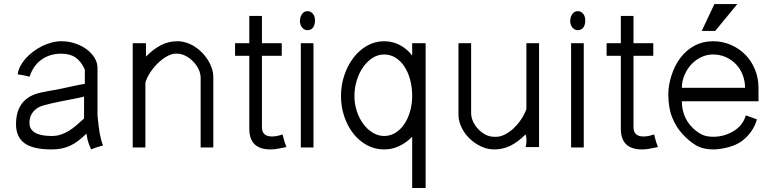

<svg xmlns="http://www.w3.org/2000/svg" viewBox="-20 -728 3821 948"><path d="M488.8 -9.8Q474.6 -5.9 459.2 -1.2Q443.8 3.4 430.2 9.8Q414.6 -23.9 411.1 -44.7Q407.7 -65.4 406.7 -68.4Q385.3 -46.9 365.2 -32Q345.2 -17.1 324.7 -7.8Q304.2 1.5 282.2 5.6Q260.3 9.8 234.9 9.8Q143.6 9.8 101.3 -20.8Q59.1 -51.3 59.1 -115.2Q59.1 -179.2 89.8 -218.8Q120.6 -258.3 184.1 -271.5Q198.2 -274.4 207 -276.1Q215.8 -277.8 223.6 -279.3Q231.4 -280.8 239.5 -282Q247.6 -283.2 260 -285.6Q272.5 -288.1 291 -292Q309.6 -295.9 337.9 -302.2Q385.7 -312.5 398.9 -314V-384.3Q380.4 -425.3 353 -444.1Q325.7 -462.9 281.7 -462.9Q225.6 -462.9 184.6 -433.3Q143.6 -403.8 126 -349.1Q120.1 -350.6 115.2 -351.8Q110.4 -353 104.2 -354.5Q98.1 -356 89.6 -357.4Q81.1 -358.9 67.4 -360.8Q69.8 -381.3 80.3 -401.4Q90.8 -421.4 106.9 -439.5Q123 -457.5 143.8 -473.1Q164.6 -488.8 187.7 -500.2Q210.9 -511.7 235.4 -518.1Q259.8 -524.4 283.7 -524.4Q317.9 -524.4 349.9 -513.9Q381.8 -503.4 406.7 -485.4Q431.6 -467.3 446.5 -443.1Q461.4 -418.9 461.4 -392.1V-158.2Q463.9 -130.4 466.6 -108.6Q469.2 -86.9 472.4 -69.3Q475.6 -51.8 479.5 -37.4Q483.4 -22.9 488.8 -9.8ZM395 -142.6V-251.5Q388.7 -249 372.1 -245.6Q355.5 -242.2 334 -238Q312.5 -233.9 287.8 -229Q263.2 -224.1 240.7 -219.2Q218.3 -214.4 200.2 -209.2Q182.1 -204.1 172.9 -199.2Q125.5 -173.8 125.5 -121.1Q125.5 -88.9 153.1 -72.8Q180.7 -56.6 234.9 -56.6Q261.2 -56.6 282.7 -64.2Q304.2 -71.8 323 -83.7Q341.8 -95.7 359.1 -111.1Q376.5 -126.5 395 -142.6Z M1033.2 0H970.7V-343.3Q970.7 -365.7 960 -387.2Q949.2 -408.7 932.6 -425.5Q916 -442.4 895.5 -452.6Q875 -462.9 855.5 -462.9Q834 -465.3 809.3 -452.6Q784.7 -439.9 762.2 -418.7Q739.7 -397.5 722.2 -371.1Q704.6 -344.7 697.8 -319.8V0H635.3V-514.6H700.7V-448.7Q739.7 -487.8 776.9 -506.1Q814 -524.4 855.5 -524.4Q878.4 -524.4 900.6 -517.1Q922.9 -509.8 942.6 -497.1Q962.4 -484.4 979 -467Q995.6 -449.7 1007.6 -430.2Q1019.5 -410.6 1026.4 -389.4Q1033.2 -368.2 1033.2 -347.2Z M1394 -2Q1374.5 2 1354.5 5.9Q1334.5 9.8 1315.9 9.8Q1210.9 9.8 1210.9 -91.8V-452.6H1140.6V-514.6H1210.9V-649.4H1273.4V-514.6H1371.1V-452.6H1273.4V-99.6Q1273.4 -76.2 1286.1 -65.2Q1298.8 -54.2 1322.3 -54.2Q1335.9 -54.2 1347.7 -56.6Q1359.4 -59.1 1375 -64.5Q1384.8 -24.4 1394 -2Z M1535.2 -626Q1535.2 -605 1525.6 -592Q1516.1 -579.1 1498 -579.1Q1481.9 -579.1 1471.4 -592.5Q1460.9 -606 1460.9 -624Q1460.9 -633.8 1463.6 -642.6Q1466.3 -651.4 1470.9 -658.2Q1475.6 -665 1482.4 -668.9Q1489.3 -672.9 1498 -672.9Q1514.6 -672.9 1525.1 -659.7Q1535.6 -646.5 1535.2 -626ZM1527.8 0H1465.3V-514.6H1527.8Z M2081.5 200.2H2015.1V-52.7Q1985.4 -22.9 1950.9 -6.6Q1916.5 9.8 1876.5 9.8Q1830.6 9.8 1791.5 -11.5Q1752.4 -32.7 1724.1 -69.1Q1695.8 -105.5 1679.7 -153.3Q1663.6 -201.2 1663.6 -253.9Q1663.6 -307.6 1680.2 -356.7Q1696.8 -405.8 1725.3 -443.1Q1753.9 -480.5 1792.7 -502.4Q1831.5 -524.4 1876.5 -524.4Q1918 -524.4 1954.1 -505.6Q1990.2 -486.8 2015.1 -453.6V-514.6H2081.5ZM2015.1 -253.9Q2015.1 -296.9 2005.1 -334.2Q1995.1 -371.6 1976.8 -399.4Q1958.5 -427.2 1933.1 -443.1Q1907.7 -459 1876.5 -459Q1845.7 -459 1818.8 -441.7Q1792 -424.3 1772.2 -395.5Q1752.4 -366.7 1741.2 -329.8Q1730 -293 1730 -253.9Q1730 -214.4 1741.9 -178.5Q1753.9 -142.6 1774.2 -115.5Q1794.4 -88.4 1821 -72.5Q1847.7 -56.6 1876.5 -56.6Q1907.2 -56.6 1932.6 -72.5Q1958 -88.4 1976.3 -115.5Q1994.6 -142.6 2004.9 -178.5Q2015.1 -214.4 2015.1 -253.9Z M2641.6 -2H2575.2Q2579.6 -17.1 2579.6 -34.7Q2579.6 -50.3 2575.2 -64.5Q2537.1 -26.4 2499.8 -8.3Q2462.4 9.8 2420.9 9.8Q2386.2 9.8 2354.2 -5.4Q2322.3 -20.5 2297.6 -44.9Q2272.9 -69.3 2258.3 -100.1Q2243.7 -130.9 2243.7 -162.1V-514.6H2306.2V-169.9Q2306.2 -148.9 2315.7 -128.2Q2325.2 -107.4 2341.1 -90.6Q2356.9 -73.7 2377.2 -63.2Q2397.5 -52.7 2418.9 -52.7Q2442.9 -50.3 2467.3 -61.3Q2491.7 -72.3 2513.4 -92Q2535.2 -111.8 2552.5 -137.5Q2569.8 -163.1 2579.1 -189.5V-514.6H2641.6Z M2869.6 -626Q2869.6 -605 2860.1 -592Q2850.6 -579.1 2832.5 -579.1Q2816.4 -579.1 2805.9 -592.5Q2795.4 -606 2795.4 -624Q2795.4 -633.8 2798.1 -642.6Q2800.8 -651.4 2805.4 -658.2Q2810.1 -665 2816.9 -668.9Q2823.7 -672.9 2832.5 -672.9Q2849.1 -672.9 2859.6 -659.7Q2870.1 -646.5 2869.6 -626ZM2862.3 0H2799.8V-514.6H2862.3Z M3228.5 -2Q3209 2 3189 5.9Q3168.9 9.8 3150.4 9.8Q3045.4 9.8 3045.4 -91.8V-452.6H2975.1V-514.6H3045.4V-649.4H3107.9V-514.6H3205.6V-452.6H3107.9V-99.6Q3107.9 -76.2 3120.6 -65.2Q3133.3 -54.2 3156.7 -54.2Q3170.4 -54.2 3182.1 -56.6Q3193.8 -59.1 3209.5 -64.5Q3219.2 -24.4 3228.5 -2Z M3725.1 -228H3346.7Q3346.7 -189.5 3359.6 -157.2Q3372.6 -125 3395 -101.8Q3417.5 -78.6 3441.4 -65.7Q3465.3 -52.7 3500.5 -52.7Q3555.7 -52.7 3601.6 -80.3Q3647.5 -107.9 3662.6 -158.2Q3676.8 -153.3 3690.2 -148.4Q3703.6 -143.6 3717.3 -138.7Q3708.5 -106.4 3689.2 -79.1Q3669.9 -51.8 3643.6 -32Q3617.2 -12.2 3576.2 -1.2Q3535.2 9.8 3500.5 9.8Q3451.2 9.8 3416.5 -10.7Q3381.8 -31.2 3349.6 -66.4Q3317.4 -101.6 3298.6 -148.9Q3279.8 -196.3 3279.8 -262.2Q3279.8 -307.1 3295.9 -356.9Q3312 -406.7 3340.8 -444.1Q3369.6 -481.4 3409.9 -502.9Q3450.2 -524.4 3500.5 -524.4Q3547.9 -524.4 3589.6 -506.1Q3631.3 -487.8 3661.4 -456.5Q3691.4 -425.3 3708.3 -383.3Q3725.1 -341.3 3725.1 -294.4ZM3658.7 -294.4Q3658.7 -328.1 3647 -358.2Q3635.3 -388.2 3614.3 -410.4Q3593.3 -432.6 3564.2 -445.8Q3535.2 -459 3500.5 -459Q3468.8 -459 3440.7 -445.1Q3412.6 -431.2 3391.8 -408.2Q3371.1 -385.3 3358.9 -355.5Q3346.7 -325.7 3346.7 -294.4ZM3507.3 -708H3620.6L3511.2 -575.2H3444.8Z"/></svg>

Font: Saysettha OT
Style: Regular
Weight: 400
Designer: John M. Durdin and Silvain Dupertuis
Foundry: Lao Script for Windows
Version: Version 2.000